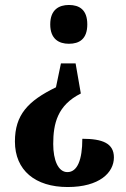

<svg xmlns="http://www.w3.org/2000/svg" viewBox="-20 -560 507 772"><path d="M257 -540C217 -540 182 -521 182 -462C182 -403 217 -384 257 -384C299 -384 331 -403 331 -462C331 -521 299 -540 257 -540ZM305 -184 284 -305H225L205 -209C92 -154 40 -98 40 9C40 125 122 192 252 192C380 192 438 134 438 73C438 16 392 -2 311 -2C311 83 291 132 251 132C214 132 194 84 194 19C194 -63 211 -137 305 -184Z"/></svg>

Font: Noto Serif Hebrew ExtraCondensed ExtraBold
Style: Regular
Weight: 800
Width: 2
Designer: Monotype Design Team
Foundry: Monotype Imaging Inc.
Version: Version 2.004